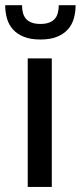

<svg xmlns="http://www.w3.org/2000/svg" viewBox="-36 -738 318 758"><path d="M0 0ZM168.5 -507.5V0H73.5V-507.5ZM123.5 -582Q84.5 -582 58 -592.8Q31.5 -603.5 15 -622Q-1.5 -640.5 -8.5 -665.2Q-15.5 -690 -15.5 -717.5H51Q51 -701 54.5 -687.5Q58 -674 66.2 -664.2Q74.5 -654.5 88.5 -649Q102.5 -643.5 123.5 -643.5Q144.5 -643.5 158.5 -649Q172.5 -654.5 180.8 -664.2Q189 -674 192.5 -687.5Q196 -701 196 -717.5H262.5Q262.5 -690 255.5 -665.2Q248.5 -640.5 232 -622Q215.5 -603.5 189 -592.8Q162.5 -582 123.5 -582Z"/></svg>

Font: Lato Medium
Style: Regular
Weight: 500
Designer: Lukasz Dziedzic
Foundry: tyPoland Lukasz Dziedzic
Version: Version 2.006; 2014-01-15